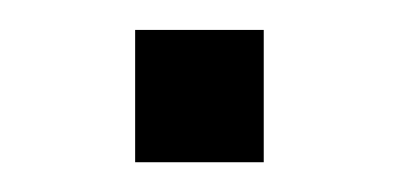

<svg xmlns="http://www.w3.org/2000/svg" viewBox="-20 -109 281 129"><path d="M157.2 -88.9V0H70.8V-88.9Z"/></svg>

Font: Yantramanav
Style: Regular
Weight: 400
Version: Version 1.001;PS 1.0;hotconv 1.0.72;makeotf.lib2.5.5900; ttf